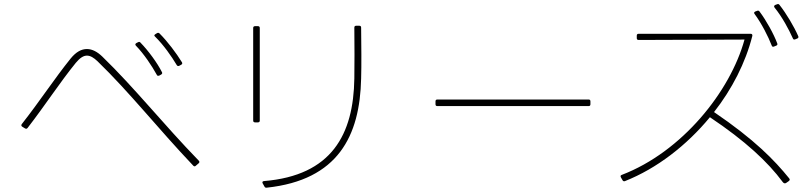

<svg xmlns="http://www.w3.org/2000/svg" viewBox="-20 -880 3930 932"><path d="M733 -702C774 -662 813 -606 838 -564C841 -559 846 -558 851 -561L860 -566C865 -569 866 -573 863 -578C836 -622 793 -679 755 -717C751 -721 747 -722 742 -719L734 -714C731 -712 729 -710 729 -708C729 -706 731 -704 733 -702ZM741 -517C743 -512 747 -511 753 -513L762 -518C767 -521 769 -525 766 -530C744 -574 700 -634 662 -673C659 -677 655 -678 650 -675L642 -671C639 -669 637 -667 637 -664C637 -662 638 -660 640 -658C679 -618 718 -559 741 -517ZM88 -265 101 -257C106 -254 110 -254 114 -259C202 -373 270 -479 348 -575C368 -599 385 -610 402 -610C419 -610 435 -600 453 -583C611 -430 746 -257 918 -76C922 -72 926 -71 930 -75L944 -87C949 -91 949 -96 945 -100C772 -278 634 -453 476 -606C453 -628 428 -642 402 -642C376 -642 350 -629 323 -596C244 -498 174 -390 86 -278C82 -273 83 -268 88 -265Z M1275 31C1621 -6 1727 -220 1733 -499C1735 -566 1734 -657 1733 -746C1733 -752 1730 -755 1724 -755H1709C1703 -755 1700 -752 1700 -746C1701 -657 1701 -567 1700 -499C1696 -228 1591 -28 1261 -1C1254 0 1252 4 1255 10L1264 26C1266 30 1270 32 1275 31ZM1209 -744V-295C1209 -289 1212 -286 1218 -286H1232C1238 -286 1241 -289 1241 -295V-744C1241 -750 1238 -753 1232 -753H1218C1212 -753 1209 -750 1209 -744Z M2094 -388V-374C2094 -368 2097 -365 2103 -365H2837C2843 -365 2846 -368 2846 -374V-388C2846 -394 2843 -397 2837 -397H2103C2097 -397 2094 -394 2094 -388Z M3754 -860 3743 -856C3737 -853 3736 -848 3740 -843C3776 -799 3809 -738 3829 -693C3831 -688 3835 -687 3840 -689L3850 -693C3855 -695 3857 -699 3855 -704C3834 -752 3797 -814 3764 -856C3761 -860 3758 -861 3754 -860ZM3657 -828 3646 -824C3640 -821 3639 -817 3643 -812C3677 -766 3709 -703 3726 -659C3728 -653 3732 -652 3737 -654L3747 -658C3753 -660 3755 -664 3753 -669C3736 -715 3700 -780 3667 -824C3664 -828 3661 -829 3657 -828ZM3080 -686 3594 -688C3525 -436 3291 -143 2998 -31C2992 -29 2991 -25 2994 -19L3002 -5C3005 0 3009 1 3014 -1C3168 -62 3313 -174 3426 -311C3598 -196 3708 -93 3779 3C3784 10 3790 12 3796 8L3809 -1C3814 -5 3815 -9 3811 -14C3739 -103 3643 -202 3446 -336C3533 -447 3599 -575 3632 -706C3633 -712 3630 -716 3624 -716H3080C3074 -716 3071 -713 3071 -707V-695C3071 -689 3074 -686 3080 -686Z"/></svg>

Font: LINE Seed JP_OTF Thin
Style: Regular
Weight: 250
Designer: LY Corporation & Fontrix & Fontworks
Version: Version 1.007